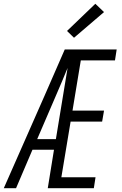

<svg xmlns="http://www.w3.org/2000/svg" viewBox="-25 -997 645 1017"><path d="M-5 0 211 -490 318 -735H593L584 -677H403L359 -411H526L516 -353H349L300 -58H481L472 0H228L261 -204H147L60 0ZM172 -260H271L333 -637Q318 -600 302.5 -563.5Q287 -527 271 -490ZM367 -797 330 -833 480 -977 526 -933Z"/></svg>

Font: Iosevka Light Extended
Style: Italic
Weight: 300
Width: 7
Italic angle: -9°
Monospace: yes
Designer: Belleve Invis
Foundry: Belleve Invis
Version: Version 32.5.0; ttfautohint (v1.8.4)